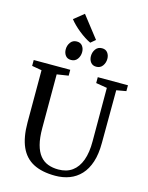

<svg xmlns="http://www.w3.org/2000/svg" viewBox="-162 -1250 1049 1358"><g transform="rotate(15 362.0 -571.5)"><path d="M378 8.5Q281 8.5 217.8 -24.5Q154.5 -57.5 123.5 -127Q92.5 -196.5 92.5 -305.5V-687.5L20.5 -700V-743H288V-700L203.5 -687V-294Q203.5 -222 216.5 -173.2Q229.5 -124.5 253.8 -95Q278 -65.5 312 -52.8Q346 -40 388 -40Q448.5 -40 489.2 -69.5Q530 -99 551 -156Q572 -213 571.5 -296L571 -686.5L489.5 -700V-743H710.5V-700L639.5 -687.5L638 -301Q638 -219.5 618.8 -161Q599.5 -102.5 564.5 -65Q529.5 -27.5 482 -9.5Q434.5 8.5 378 8.5ZM274 -811.5Q247.5 -811.5 233.5 -830Q219.5 -848.5 219.5 -875Q219.5 -903.5 235.8 -926Q252 -948.5 281.5 -948.5H282.5Q309 -948.5 323 -930Q337 -911.5 337 -885.5Q337 -856.5 320.8 -834Q304.5 -811.5 275 -811.5ZM458.5 -811.5Q432.5 -811.5 418.2 -830Q404 -848.5 404 -875Q404 -903.5 420.2 -926Q436.5 -948.5 466 -948.5H467Q493.5 -948.5 507.5 -930Q521.5 -911.5 521.5 -885.5Q521.5 -856.5 505.2 -834Q489 -811.5 459.5 -811.5ZM374.5 -965Q355.5 -973.5 333 -988Q310.5 -1002.5 288 -1020.5Q265.5 -1038.5 246 -1057.8Q226.5 -1077 213.5 -1094L286 -1152.5L409.5 -994L375 -965Z"/></g></svg>

Font: Merriweather 48pt
Style: Regular
Weight: 400
Version: Version 2.100